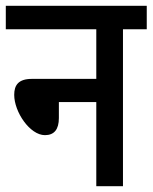

<svg xmlns="http://www.w3.org/2000/svg" viewBox="-20 -642 526 662"><path d="M0 -622V-541H312V-370H90C44 -370 29 -349 29 -315C29 -256 83 -176 135 -176C167 -176 183 -196 183 -235V-290H312V0H404V-541H486V-622Z"/></svg>

Font: Noto Sans Devanagari Condensed Medium
Style: Regular
Weight: 500
Width: 3
Designer: Jelle Bosma - Monotype Design Team
Foundry: Monotype Imaging Inc.
Version: Version 2.004